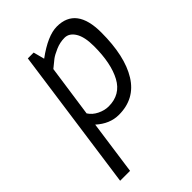

<svg xmlns="http://www.w3.org/2000/svg" viewBox="-220 -603 931 931"><g transform="rotate(-45 245.5 -137.0)"><path d="M350 -510Q482 -510 482 -337Q482 -175 426 -84.5Q370 6 260 6Q198 6 145 -42L106 236H38L141 -500H181L196 -443Q287 -510 350 -510ZM254 -58Q335 -58 372.5 -127.5Q410 -197 410 -315Q410 -379 389.5 -412Q369 -445 337.5 -445Q306 -445 276 -432Q246 -419 231.5 -408Q217 -397 192 -376L154 -110Q169 -86 197.5 -72Q226 -58 254 -58Z"/></g></svg>

Font: Gudea
Style: Italic
Weight: 400
Version: Version 1.002